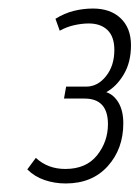

<svg xmlns="http://www.w3.org/2000/svg" viewBox="-20 -794 327 450"><path d="M44 -397 64 -424Q92 -398 133 -398Q182 -398 207.5 -430Q233 -462 233 -503Q233 -563 178 -563H130L135 -591H182Q209 -591 228.5 -615.5Q248 -640 248 -677Q248 -708 232 -723.5Q216 -739 188 -739Q172 -739 154 -735Q136 -731 120 -722L110 -750Q131 -763 153 -768.5Q175 -774 198 -774Q239 -774 263 -751Q287 -728 287 -688Q287 -648 270 -619.5Q253 -591 229 -578Q247 -572 258 -553Q269 -534 269 -505Q269 -445 232.5 -404.5Q196 -364 134 -364Q108 -364 84.5 -372Q61 -380 44 -397Z"/></svg>

Font: Georama SemiCondensed Light
Style: Italic
Weight: 300
Width: 4
Italic angle: -9°
Designer: Jean-Baptiste Levee
Foundry: Production Type
Version: Version 1.000